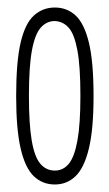

<svg xmlns="http://www.w3.org/2000/svg" viewBox="-20 -483 290 511"><path d="M126 8Q93 8 70 -14Q47 -36 35 -87.5Q23 -139 23 -227Q23 -319 35 -370Q47 -421 70.5 -442Q94 -463 126 -463Q158 -463 181 -442Q204 -421 216.5 -370Q229 -319 229 -227Q229 -139 216.5 -87.5Q204 -36 181 -14Q158 8 126 8ZM126 -29Q148 -29 163 -47Q178 -65 186 -108.5Q194 -152 194 -228Q194 -306 186 -349Q178 -392 163 -409Q148 -426 126 -427Q104 -427 88.5 -409.5Q73 -392 65 -349Q57 -306 57 -228Q57 -152 64.5 -108.5Q72 -65 87.5 -47Q103 -29 126 -29Z"/></svg>

Font: Inconsolata UltraCondensed Light
Style: Regular
Weight: 300
Width: 1
Monospace: yes
Designer: Raph Levien, Cyreal, Brenton Simpson
Foundry: Raph Levien, Cyreal, Google
Version: Version 3.001; ttfautohint (v1.8.2.53-6de2)